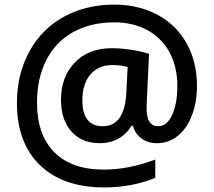

<svg xmlns="http://www.w3.org/2000/svg" viewBox="-20 -738 938 841"><path d="M842.8 -360.8Q842.8 -291 820.8 -233.2Q798.8 -175.3 759 -143.1Q719.2 -110.8 667 -110.8Q628.4 -110.8 600.1 -131.3Q571.8 -151.9 562 -187H556.2Q532.2 -148.9 497.1 -129.9Q461.9 -110.8 418 -110.8Q338.4 -110.8 292.7 -162.1Q247.1 -213.4 247.1 -300.8Q247.1 -401.4 307.6 -464.1Q368.2 -526.9 470.2 -526.9Q507.3 -526.9 552.5 -520.3Q597.7 -513.7 632.8 -502L622.1 -274.9V-263.2Q622.1 -185.1 672.9 -185.1Q711.4 -185.1 734.1 -234.9Q756.8 -284.7 756.8 -361.8Q756.8 -445.3 722.7 -508.5Q688.5 -571.8 625.5 -606Q562.5 -640.1 481 -640.1Q377 -640.1 300 -597.2Q223.1 -554.2 182.6 -474.4Q142.1 -394.5 142.1 -289.1Q142.1 -147.5 217.8 -71.3Q293.5 4.9 435.1 4.9Q543 4.9 660.2 -39.1V41Q557.6 83 437 83Q256.3 83 155.3 -14.4Q54.2 -111.8 54.2 -286.1Q54.2 -413.6 108.9 -512.9Q163.6 -612.3 260.5 -665Q357.4 -717.8 480 -717.8Q585.9 -717.8 668.7 -673.8Q751.5 -629.9 797.1 -548.6Q842.8 -467.3 842.8 -360.8ZM340.8 -298.8Q340.8 -185.1 430.2 -185.1Q524.4 -185.1 533.2 -328.1L539.1 -444.8Q508.3 -453.1 473.1 -453.1Q410.6 -453.1 375.7 -411.6Q340.8 -370.1 340.8 -298.8Z"/></svg>

Font: TypoPRO Open Sans
Style: Regular
Weight: 600
Foundry: Ascender Corporation
Version: Version 1.10